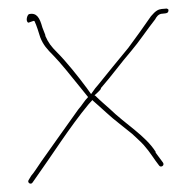

<svg xmlns="http://www.w3.org/2000/svg" viewBox="-20 -563 457 449"><path d="M46 -510C48 -510 54 -513 58 -514H60L61 -513C66 -502 70 -489 74 -476C81 -458 90 -448 105 -433C121 -417 148 -383 165 -362L186 -336C177 -327 172 -317 163 -307C137 -271 102 -221 77 -186C66 -170 60 -160 53 -152L47 -142C43 -136 52 -130 56 -136L63 -146C101 -199 143 -266 187 -319L196 -329L198 -327C220 -308 238 -290 259 -274L289 -250C298 -241 307 -234 316 -224C332 -206 340 -191 352 -176C356 -170 366 -176 361 -183C355 -191 352 -195 344 -206V-208C320 -246 274 -272 236 -309C227 -317 213 -329 203 -339L201 -340C204 -343 216 -353 216 -356V-357C243 -388 262 -415 287 -444C305 -465 324 -494 343 -518C345 -522 350 -531 360 -531C370 -532 374 -532 374 -540C374 -541 371 -543 370 -543L358 -542C350 -541 344 -538 333 -525C317 -502 298 -475 280 -451C255 -421 235 -396 209 -364C207 -362 204 -358 203 -357L193 -343L183 -357C163 -384 135 -419 113 -441C100 -454 93 -463 86 -479V-481L79 -499C73 -521 66 -534 48 -530C44 -529 39 -514 46 -510ZM47 -530H48ZM74 -474ZM163 -304V-305ZM236 -306ZM333 -525ZM360 -531Z"/></svg>

Font: Stray Cat
Style: Hl
Weight: 100
Version: Version 1.0